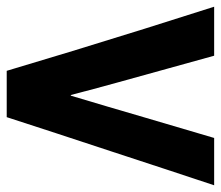

<svg xmlns="http://www.w3.org/2000/svg" viewBox="-63 -595 658 572"><g transform="rotate(-90 266.0 -309.0)"><path d="M386 0Q368 -65 347.5 -139Q327 -213 306.5 -287Q286 -361 269 -427H267Q234 -317 203.5 -212Q173 -107 141 0H0Q23 -69 49 -148Q75 -227 102 -309.5Q129 -392 155 -470.5Q181 -549 203 -618H341Q368 -527 400 -422Q432 -317 466 -208.5Q500 -100 532 0Z"/></g></svg>

Font: Noto Sans Syriac
Style: Bold
Weight: 700
Designer: Patrick Giasson and the Monotype Design Team
Foundry: Monotype Imaging Inc.
Version: Version 3.000; ttfautohint (v1.8.4.7-5d5b)